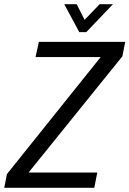

<svg xmlns="http://www.w3.org/2000/svg" viewBox="-56 -888 612 908"><path d="M523 -622 79 -72H404L390 0H-36L-23 -65L420 -618H112L128 -690H536ZM248 -868H307L344 -794L415 -868H478L352 -736H319Z"/></svg>

Font: Decalotype
Style: Italic
Weight: 400
Italic angle: -12°
Designer: Alfredo Marco Pradil
Foundry: Alfredo Marco Pradil
Version: Version 1.0